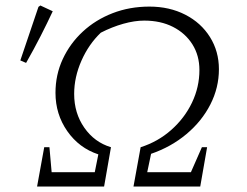

<svg xmlns="http://www.w3.org/2000/svg" viewBox="-20 -679 901 699"><path d="M115 0 141 -143H160L168 -52H325L338 -117Q268 -140 225 -201.5Q182 -263 182 -341Q182 -407 208.5 -464Q235 -521 281.5 -564Q328 -607 390 -631Q452 -655 524 -655Q597 -655 654.5 -625.5Q712 -596 744.5 -544Q777 -492 777 -427Q777 -360 746 -299Q715 -238 659 -191Q603 -144 530 -119L516 -52H675L715 -143H734L709 0H466L492 -143Q555 -163 603.5 -206Q652 -249 679 -305.5Q706 -362 706 -424Q706 -477 680.5 -517.5Q655 -558 610 -581Q565 -604 505 -604Q470 -604 429 -592.5Q388 -581 347 -560Q303 -518 276.5 -458Q250 -398 250 -337Q250 -267 287 -214Q324 -161 384 -143L359 0ZM75 -450 54 -459 120 -654 127 -659 172 -638Q152 -595 128 -548Q104 -501 75 -450Z"/></svg>

Font: Piazzolla SC Light
Style: Italic
Weight: 300
Italic angle: -11.3°
Designer: Juan Pablo del Peral
Foundry: Huerta Tipografica
Version: Version 1.330